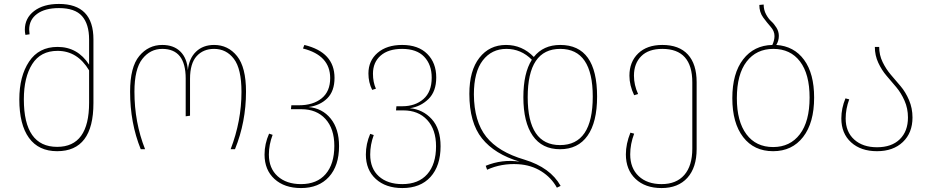

<svg xmlns="http://www.w3.org/2000/svg" viewBox="-20 -757 4721 974"><path d="M279 -737Q454 -737 454 -557V-234Q454 10 270 10Q176 10 127 -57.5Q78 -125 78 -253Q78 -370 127.5 -444.5Q177 -519 272 -519Q374 -519 432 -429V-556Q432 -635 396 -675.5Q360 -716 279 -716Q208 -716 168 -686.5Q128 -657 128 -607Q128 -599 130 -583L109 -580Q106 -594 106 -606Q106 -665 153 -701Q200 -737 279 -737ZM270 -12Q432 -12 432 -236V-400Q373 -499 272 -499Q186 -499 143.5 -432Q101 -365 101 -253Q101 -12 270 -12Z M694 0Q640 -133 640 -292Q640 -417 686.5 -473Q733 -529 803 -529Q861 -529 895 -495.5Q929 -462 933 -401Q939 -461 974.5 -495Q1010 -529 1066 -529Q1137 -529 1182.5 -472.5Q1228 -416 1228 -292Q1228 -138 1172 0H1150Q1205 -143 1205 -291Q1205 -408 1166.5 -458.5Q1128 -509 1066 -509Q1011 -509 977.5 -472Q944 -435 944 -357V-170L922 -167V-359Q922 -509 803 -509Q742 -509 702 -458Q662 -407 662 -292Q662 -136 716 0Z M1545 -214Q1615 -208 1657.5 -155.5Q1700 -103 1700 -16Q1700 84 1648.5 140.5Q1597 197 1507 197Q1423 197 1372.5 151Q1322 105 1322 27Q1322 -27 1345 -79L1363 -73Q1344 -23 1344 27Q1344 97 1388.5 137Q1433 177 1507 177Q1588 177 1632 126Q1676 75 1676 -17Q1676 -104 1631 -153.5Q1586 -203 1509 -203H1456L1458 -223H1497Q1568 -223 1611.5 -258Q1655 -293 1655 -361Q1655 -476 1517 -511L1524 -529Q1677 -492 1677 -362Q1677 -295 1640.5 -258.5Q1604 -222 1545 -214Z M2059 -208Q2125 -202 2170 -153Q2215 -104 2215 -15Q2215 84 2164 140.5Q2113 197 2021 197Q1937 197 1886.5 151Q1836 105 1836 27Q1836 -27 1858 -78L1876 -72Q1858 -23 1858 27Q1858 98 1902 137.5Q1946 177 2021 177Q2103 177 2147.5 126.5Q2192 76 2192 -15Q2192 -100 2147 -148.5Q2102 -197 2026 -197H1989L1991 -218H2021Q2086 -218 2128 -254.5Q2170 -291 2170 -363Q2170 -429 2132 -469Q2094 -509 2020 -509Q1950 -509 1911 -475Q1872 -441 1872 -383Q1872 -340 1887 -307L1868 -301Q1849 -339 1849 -384Q1849 -449 1895.5 -489Q1942 -529 2020 -529Q2102 -529 2147.5 -483.5Q2193 -438 2193 -364Q2193 -293 2153.5 -254.5Q2114 -216 2059 -208Z M2635 -264Q2635 -386 2678 -454Q2623 -509 2549 -509Q2474 -509 2429 -450.5Q2384 -392 2384 -278Q2385 -141 2446.5 -63.5Q2508 14 2641 53Q2772 93 2824 186L2805 195Q2777 144 2726 112Q2675 80 2609 76Q2523 71 2451 104L2444 84Q2527 50 2616 63Q2489 25 2425 -55Q2361 -135 2361 -281Q2361 -399 2412 -464Q2463 -529 2547 -529Q2629 -529 2688 -468Q2736 -529 2822 -529Q3009 -529 3009 -267Q3009 -137 2960.5 -68.5Q2912 0 2821 0Q2730 0 2682.5 -68.5Q2635 -137 2635 -264ZM2657 -264Q2657 -21 2821 -21Q2987 -21 2987 -267Q2987 -509 2822 -509Q2657 -509 2657 -264Z M3340 -529Q3425 -529 3469.5 -480.5Q3514 -432 3514 -340V-1Q3514 93 3467 145Q3420 197 3336 197Q3253 197 3204 150.5Q3155 104 3155 26Q3155 -27 3178 -84L3197 -79Q3177 -26 3177 26Q3177 96 3220 136.5Q3263 177 3336 177Q3411 177 3451.5 130.5Q3492 84 3492 -3V-339Q3492 -509 3340 -509Q3270 -509 3233 -472Q3196 -435 3196 -373Q3196 -326 3217 -280L3197 -274Q3173 -324 3173 -373Q3173 -443 3217.5 -486Q3262 -529 3340 -529Z M3918 -529Q4008 -523 4059 -453.5Q4110 -384 4110 -262Q4110 -134 4054 -62Q3998 10 3902 10Q3805 10 3750 -61.5Q3695 -133 3695 -259Q3695 -385 3750 -456Q3805 -527 3898 -529Q3909 -553 3909 -574Q3909 -599 3890 -620.5Q3871 -642 3851.5 -668.5Q3832 -695 3832 -732L3854 -734Q3854 -707 3866 -684.5Q3878 -662 3892.5 -649Q3907 -636 3919 -616.5Q3931 -597 3931 -575Q3931 -550 3918 -529ZM3902 -11Q3988 -11 4037.5 -76Q4087 -141 4087 -262Q4087 -381 4038.5 -445Q3990 -509 3903 -509Q3817 -509 3767.5 -444.5Q3718 -380 3718 -259Q3718 -141 3766.5 -76Q3815 -11 3902 -11Z M4440 -519Q4440 -478 4457.5 -442Q4475 -406 4499.5 -377.5Q4524 -349 4549 -319.5Q4574 -290 4591.5 -249Q4609 -208 4609 -161Q4609 -83 4560 -36.5Q4511 10 4429 10Q4347 10 4297.5 -35Q4248 -80 4248 -156Q4248 -208 4269 -258L4288 -253Q4270 -204 4270 -156Q4270 -88 4313.5 -49Q4357 -10 4429 -10Q4503 -10 4544.5 -50.5Q4586 -91 4586 -161Q4586 -207 4568.5 -246.5Q4551 -286 4526.5 -315Q4502 -344 4477.5 -372.5Q4453 -401 4435.5 -438.5Q4418 -476 4418 -519Z"/></svg>

Font: FiraGO Thin
Style: Regular
Weight: 100
Designer: bBox Type
Foundry: bBox Type GmbH
Version: Version 1.001;PS 001.001;hotconv 1.0.88;makeotf.lib2.5.64775